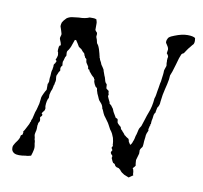

<svg xmlns="http://www.w3.org/2000/svg" viewBox="-60 -515 626 592"><g transform="rotate(10 253.5 -218.5)"><path d="M379 14 364 8Q354 2 352 -1Q349 -6 346 -7Q345 -9 343.5 -9Q342 -9 340 -10Q337 -10 335 -12Q332 -13 329 -20Q327 -20 326 -21Q326 -22 324 -22Q323 -23 321 -27L318 -34Q316 -36 318 -40Q318 -45 315 -46Q310 -52 312 -54Q312 -56 313 -57L315 -60Q315 -60 314 -62Q313 -64 311 -67Q312 -68 312 -69Q312 -70 313 -71Q315 -74 313 -77V-80Q313 -86 310 -98Q308 -104 305 -110Q302 -116 297 -122Q293 -129 290 -135Q287 -141 283 -146Q279 -151 276.5 -155Q274 -159 272 -161Q268 -168 266 -173.5Q264 -179 262 -181Q262 -183 261 -186Q260 -189 259 -191Q257 -195 254 -198Q252 -200 250.5 -202Q249 -204 248 -205Q247 -206 246 -209Q245 -212 243 -216Q238 -226 238 -228Q236 -234 236 -234Q236 -237 235 -240Q232 -243 230 -244Q228 -247 226 -251Q226 -252 224 -256Q222 -260 223 -265Q220 -267 221 -268Q221 -269 219 -271Q218 -272 215 -274.5Q212 -277 209 -281Q202 -288 202 -292Q201 -292 200 -293H198Q198 -295 197 -297V-300Q196 -302 194 -305Q192 -308 190 -311Q189 -312 189 -313.5Q189 -315 188 -316Q188 -321 187 -323L185 -325Q184 -325 183 -326Q182 -330 179 -334Q179 -339 174 -342Q173 -343 171.5 -344.5Q170 -346 167 -350L158 -356L152 -366L146 -375H142L136 -358Q135 -354 132 -348Q129 -342 125 -337Q124 -335 124 -331Q124 -328 124.5 -325Q125 -322 124 -321Q121 -317 121 -315Q120 -311 119 -307.5Q118 -304 117 -302Q117 -294 118 -291L116 -288Q115 -288 115 -287Q113 -283 113 -282Q113 -279 113.5 -277Q114 -275 114 -274L110 -268Q109 -266 108 -263Q107 -260 106 -259Q105 -257 105 -253Q105 -250 105.5 -248Q106 -246 106 -244Q106 -239 105 -236Q104 -234 104 -231Q104 -228 102 -225Q102 -222 101 -219Q100 -216 100 -214Q99 -212 98.5 -210Q98 -208 97 -207L94 -195V-185Q91 -181 89.5 -173.5Q88 -166 88 -159Q88 -156 89 -153Q90 -151 88 -145L82 -137Q80 -134 81 -133Q82 -133 83 -132Q84 -128 82 -126Q82 -126 79 -123Q77 -120 78 -118Q79 -118 79 -115Q80 -111 78 -107Q75 -104 75 -101Q75 -97 74 -95V-86Q74 -83 73.5 -80Q73 -77 72 -74Q70 -66 71 -63Q73 -57 73 -51Q75 -47 75 -43Q75 -39 76 -35Q78 -26 76 -18Q75 -14 74 -9.5Q73 -5 71 0Q67 1 63 2Q59 3 54 3Q50 4 44 4.5Q38 5 34 5Q25 5 19 2Q10 -3 10 -13V-16Q10 -21 16 -30Q20 -35 22.5 -39Q25 -43 26 -45Q27 -47 27 -48Q27 -49 28 -50Q28 -54 29 -56Q31 -58 32 -58Q33 -60 33.5 -60Q34 -60 35 -61Q33 -63 35 -65Q35 -68 34 -69Q38 -74 41 -80.5Q44 -87 48 -94Q50 -99 50 -99Q50 -101 51 -102L52 -103Q52 -106 53 -109Q55 -111 56 -117Q57 -121 58 -125.5Q59 -130 60 -134Q62 -139 63 -142.5Q64 -146 65 -150L67 -158Q68 -160 68.5 -165Q69 -170 70 -177Q70 -182 72 -187Q74 -192 76 -196Q80 -204 80 -204Q82 -206 82 -207Q82 -208 83 -209V-222Q83 -222 83 -227Q85 -229 85 -231Q85 -233 86 -234Q86 -238 86 -242.5Q86 -247 87 -252Q87 -267 90 -274Q90 -279 91 -281V-288Q92 -291 95 -294Q95 -295 96 -297Q97 -299 98 -301Q95 -304 94 -304L97 -312Q98 -314 98 -316Q98 -318 99 -319Q98 -323 98 -326Q98 -329 96 -331Q96 -333 96 -337Q96 -341 97 -346Q98 -348 98.5 -348.5Q99 -349 99 -350Q101 -350 102 -351Q102 -354 100 -360L96 -370Q95 -373 97 -379Q99 -383 98 -387L95 -397Q94 -400 93 -403Q92 -406 91 -409Q91 -412 91.5 -415Q92 -418 93 -421Q96 -427 105 -436Q112 -441 121 -442.5Q130 -444 142 -445Q162 -445 175 -451H186Q192 -451 196 -449Q197 -448 197 -446.5Q197 -445 198 -443Q199 -441 199 -436V-416Q201 -414 202 -412Q202 -412 205 -409Q206 -407 206 -404Q206 -401 205.5 -399Q205 -397 206 -394Q207 -392 208.5 -387.5Q210 -383 211 -377Q216 -371 217.5 -366.5Q219 -362 220 -360L224 -346Q225 -343 225 -341.5Q225 -340 226 -338Q226 -334 228 -332Q228 -329 233 -321Q234 -319 235 -316Q236 -313 238 -311Q240 -308 242 -305Q244 -302 245 -300Q246 -295 248 -290.5Q250 -286 251 -282Q253 -279 255 -271Q257 -261 262 -258Q263 -256 263 -252Q263 -247 264 -244L272 -238Q272 -234 272.5 -231.5Q273 -229 274 -227Q274 -226 273 -224V-221Q273 -220 276 -214Q278 -211 278.5 -209Q279 -207 280 -206Q282 -203 281 -201Q281 -201 282 -200Q283 -199 284 -198Q287 -197 292 -189Q294 -188 298 -177L308 -160Q315 -159 315 -154Q315 -152 315.5 -149Q316 -146 318 -144L322 -140Q324 -138 325.5 -137Q327 -136 328 -135Q329 -128 334 -125Q334 -124 339 -119Q344 -114 343 -113Q345 -112 346.5 -111Q348 -110 350 -108L358 -103Q361 -95 360 -95Q360 -95 361.5 -93Q363 -91 366 -86Q368 -87 370 -90.5Q372 -94 373 -98Q375 -102 376 -106.5Q377 -111 378 -116Q380 -121 381 -126Q382 -131 383 -135Q384 -140 386.5 -143.5Q389 -147 390 -149Q394 -160 397.5 -172Q401 -184 405 -194Q409 -204 411.5 -215.5Q414 -227 415 -240Q417 -245 418 -251Q419 -257 420 -264Q421 -269 422 -275Q423 -281 424 -288Q426 -294 427 -306Q428 -313 428.5 -317.5Q429 -322 429 -324V-327Q429 -331 430.5 -334.5Q432 -338 433 -342Q435 -346 433 -353V-360Q432 -364 433 -365V-368Q435 -373 433 -377Q432 -379 430.5 -381Q429 -383 428 -384Q429 -386 429 -389Q429 -392 430 -394Q430 -399 428 -403Q426 -407 424 -409.5Q422 -412 421 -414Q420 -415 420 -418Q420 -424 424 -431Q428 -435 432.5 -437Q437 -439 442 -441Q447 -443 453 -445Q459 -447 464 -448Q469 -449 473.5 -449.5Q478 -450 482 -450Q499 -450 506 -445Q506 -443 506.5 -440.5Q507 -438 507 -436Q507 -430 505 -426Q503 -424 500.5 -421Q498 -418 495 -414Q492 -411 488 -405L480 -393Q475 -391 473 -388Q473 -387 468 -375L462 -354L455 -331L450 -318Q450 -313 449 -305.5Q448 -298 446 -290Q444 -282 442 -273.5Q440 -265 438 -255L435 -233Q435 -222 429 -214Q428 -213 428 -211Q428 -209 427 -206Q426 -203 426 -201Q426 -199 426 -198Q423 -195 423 -193Q421 -190 421 -186Q421 -184 420.5 -182Q420 -180 420 -178Q419 -174 418.5 -171Q418 -168 418 -166Q418 -166 418 -161Q415 -158 417 -156Q415 -154 415 -152Q415 -149 414 -148Q414 -145 413 -144Q413 -141 414 -139Q412 -135 410 -129.5Q408 -124 408 -117Q407 -110 406.5 -105Q406 -100 406 -95Q406 -87 403 -84Q401 -82 399 -78Q397 -74 398 -71V-64L392 -43Q392 -39 392.5 -35.5Q393 -32 393 -30Q393 -29 393.5 -28.5Q394 -28 394 -27Q394 -24 386 -16Q388 -15 388.5 -12.5Q389 -10 390 -6Q390 3 392 5L386 9Q384 10 382.5 11.5Q381 13 379 14Z"/></g></svg>

Font: Estonia
Style: Regular
Weight: 400
Designer: Robert E. Leuschke
Foundry: Robert E. Leuschke
Version: Version 1.014; ttfautohint (v1.8.3)